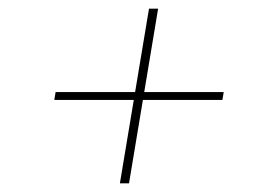

<svg xmlns="http://www.w3.org/2000/svg" viewBox="-20 -561 640 442"><path d="M256 -139 288 -331H105L108 -349H291L323 -541H344L312 -349H495L492 -331H309L277 -139Z"/></svg>

Font: Iosevka Curly Slab ThEx
Style: Italic
Weight: 100
Width: 7
Italic angle: -9°
Monospace: yes
Designer: Belleve Invis
Foundry: Belleve Invis
Version: Version 11.1.0; ttfautohint (v1.8.3)